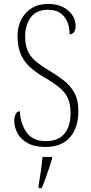

<svg xmlns="http://www.w3.org/2000/svg" viewBox="-20 -744 466 985"><path d="M213 10Q157 10 121.5 -10Q86 -30 69.5 -61Q53 -92 53 -125Q53 -143 60 -158Q67 -173 82 -173Q85 -108 117 -64Q149 -20 215 -20Q278 -20 310 -57.5Q342 -95 342 -164Q342 -210 328 -240.5Q314 -271 284 -295.5Q254 -320 206 -348Q163 -373 133 -400.5Q103 -428 86.5 -466Q70 -504 70 -560Q70 -606 89 -643.5Q108 -681 143.5 -702.5Q179 -724 227 -724Q272 -724 303.5 -707.5Q335 -691 351.5 -665.5Q368 -640 368 -613Q368 -590 359.5 -579Q351 -568 337 -568Q337 -625 308.5 -659.5Q280 -694 226 -694Q167 -694 138 -655Q109 -616 109 -557Q109 -513 122 -483.5Q135 -454 162 -431Q189 -408 231 -383Q273 -358 307 -331.5Q341 -305 361.5 -268Q382 -231 382 -175Q382 -88 338.5 -39Q295 10 213 10ZM178 208Q184 172 189.5 135Q195 98 198 61H247V71Q241 92 231.5 119.5Q222 147 212.5 174Q203 201 194 221H178Z"/></svg>

Font: Noto Serif Tamil Condensed ExtraLight
Style: Regular
Weight: 200
Width: 3
Designer: Indian Type Foundry, Tom Grace, and the Monotype Design Team
Foundry: Monotype Imaging Inc.
Version: Version 2.004; ttfautohint (v1.8.4.7-5d5b)